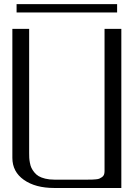

<svg xmlns="http://www.w3.org/2000/svg" viewBox="-20 -935 686 955"><path d="M562.5 -914.6V-873H62.5V-914.6ZM583.5 -791.5V0H250Q156.2 0 98.9 -40.3Q41.5 -80.6 41.5 -149.9V-791.5H125V-172.9Q125 -159.7 125.5 -149.9Q126 -140.1 128.7 -125.5Q131.3 -110.8 136.2 -100.3Q141.1 -89.8 150.4 -78.1Q159.7 -66.4 172.4 -58.8Q185.1 -51.3 205.1 -46.4Q225.1 -41.5 250 -41.5H416.5Q430.7 -41.5 437.7 -41.7Q444.8 -42 456.5 -43Q468.3 -43.9 474.4 -46.6Q480.5 -49.3 487.3 -54Q494.1 -58.6 497.1 -65.9Q500 -73.2 500 -83.5V-791.5Z"/></svg>

Font: Gputeks
Style: Regular
Weight: 500
Version: Version 0.9